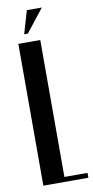

<svg xmlns="http://www.w3.org/2000/svg" viewBox="-95 -892 452 932"><g transform="rotate(-10 131.0 -426.5)"><path d="M148 -699V-24H262V0H40V-699ZM76 -740 109 -853H183L94 -740Z"/></g></svg>

Font: Moniqa Extra Bold Narrow Heading
Style: Regular
Weight: 800
Width: 4
Designer: Rajesh Rajput
Foundry: Rajesh Rajput
Version: Version 1.000;December 15, 2022;FontCreator 14.0.0.2794 32-b